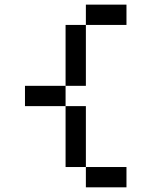

<svg xmlns="http://www.w3.org/2000/svg" viewBox="-20 -801 648 821"><path d="M347.2 -694.4V-434H260.4V-694.4ZM347.2 -694.4V-781.2H520.8V-694.4ZM260.4 -434V-347.2H86.8V-434ZM260.4 -347.2H347.2V-86.8H260.4ZM347.2 -86.8H520.8V0H347.2Z"/></svg>

Font: 8-bit Operator+
Style: Regular
Weight: 400
Designer: GrandChaos9000
Foundry: Grand Chaos Productions
Version: Version 1.2.0 - April 24, 2014